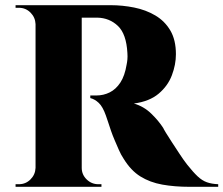

<svg xmlns="http://www.w3.org/2000/svg" viewBox="-20 -720 861 740"><path d="M282 -700H407Q452 -700 497 -691Q542 -682 578.5 -660.5Q615 -639 636.5 -602.5Q658 -566 658 -511Q658 -471 642.5 -430Q627 -389 591.5 -359Q556 -329 496 -321Q534 -310 562.5 -282.5Q591 -255 609 -227Q610 -224 619 -209Q628 -194 642.5 -172Q657 -150 672 -127Q687 -104 701 -86Q724 -57 741.5 -40.5Q759 -24 777.5 -17.5Q796 -11 821 -10V0H710Q653 0 605.5 -8.5Q558 -17 521 -40Q484 -63 456 -109Q446 -124 438 -142.5Q430 -161 422 -179.5Q414 -198 408 -215.5Q402 -233 397 -248.5Q392 -264 388 -275Q376 -309 360.5 -323.5Q345 -338 328 -342V-352Q331 -352 338.5 -352Q346 -352 351 -352Q379 -352 403 -364Q427 -376 444 -402Q461 -428 468 -471Q470 -480 471 -491Q472 -502 471 -516Q467 -589 434.5 -620Q402 -651 355 -652Q345 -652 333 -652Q321 -652 310 -652Q299 -652 292 -652Q292 -652 289.5 -664Q287 -676 284.5 -688Q282 -700 282 -700ZM295 -700V0H117V-700ZM120 -73V0H40V-10Q42 -10 47 -10Q52 -10 53 -10Q79 -10 97.5 -28.5Q116 -47 117 -73ZM120 -627H117Q116 -653 97.5 -671.5Q79 -690 53 -690Q52 -690 47 -690Q42 -690 40 -690V-700H120ZM292 -73H295Q295 -47 314 -28.5Q333 -10 359 -10Q361 -10 365.5 -10Q370 -10 371 -10V0H292Z"/></svg>

Font: Cinzel ExtraBold
Style: Regular
Weight: 800
Designer: Natanael Gama
Version: Version 2.000